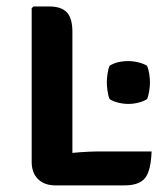

<svg xmlns="http://www.w3.org/2000/svg" viewBox="-20 -572 512 594"><path d="M449 -103.5Q447 -44.5 429 -21.5Q411 1.5 365.5 1.5H151Q117.5 1.5 97.8 -17.8Q78 -37 78 -71.5V-546.5L83.5 -552H132.5Q169.5 -552 186.8 -533.8Q204 -515.5 204 -473.5V-99Q251.5 -103.5 291 -103.5ZM310.5 -317Q310.5 -327.5 312.5 -342.8Q314.5 -358 319 -368.5Q341.5 -383 377 -383Q392.5 -383 408.5 -379Q424.5 -375 435 -368.5Q439.5 -358 441.8 -342.8Q444 -327.5 444 -317Q444 -307 441.8 -291.5Q439.5 -276 435 -265.5Q424.5 -258.5 408.5 -254.5Q392.5 -250.5 377 -250.5Q361.5 -250.5 345.5 -254.5Q329.5 -258.5 319 -265.5Q314.5 -276 312.5 -291.5Q310.5 -307 310.5 -317Z"/></svg>

Font: Signika Negative SC SemiBold
Style: Regular
Weight: 600
Designer: Anna Giedryś
Foundry: Anna Giedryś
Version: Version 2.000; ttfautohint (v1.8.3) -l 8 -r 50 -G 200 -x 9 -